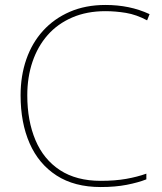

<svg xmlns="http://www.w3.org/2000/svg" viewBox="-20 -744 654 774"><path d="M405 -699Q330 -699 271 -673.5Q212 -648 172 -602.5Q132 -557 111 -495Q90 -433 90 -360Q90 -257 123 -179Q156 -101 222 -58Q288 -15 386 -15Q444 -15 489 -23Q534 -31 570 -44V-21Q537 -8 491 1Q445 10 386 10Q280 10 208 -36.5Q136 -83 99.5 -166Q63 -249 63 -360Q63 -438 86 -504.5Q109 -571 153.5 -620Q198 -669 261.5 -696.5Q325 -724 405 -724Q454 -724 498 -715Q542 -706 583 -687L573 -662Q530 -685 488 -692Q446 -699 405 -699Z"/></svg>

Font: Noto Sans Hebrew Thin
Style: Regular
Weight: 250
Designer: Monotype Design Team
Foundry: Monotype Imaging Inc.
Version: Version 2.003